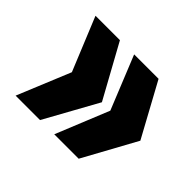

<svg xmlns="http://www.w3.org/2000/svg" viewBox="-99 -650 678 678"><g transform="rotate(45 240.0 -310.5)"><path d="M38 -111 120 -310 38 -510H160L270 -310L160 -111ZM231 -111 312 -310 231 -510H353L462 -310L353 -111Z"/></g></svg>

Font: Saira Semi Condensed Black
Style: Regular
Weight: 900
Width: 4
Designer: Hector Gatti with collaboration of the Omnibus-Type team
Foundry: Omnibus-Type
Version: Version 1.001; ttfautohint (v1.8)